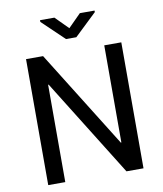

<svg xmlns="http://www.w3.org/2000/svg" viewBox="-97 -989 907 1067"><g transform="rotate(-10 356.5 -455.5)"><path d="M625.5 0H529.3L187 -549.8L184.1 -548.8V0H87.9V-710.9H184.1L526.4 -162.1L529.3 -163.1V-710.9H625.5ZM355 -838.4 426.8 -910.6H509.8V-901.9L384.3 -782.2H326.2L202.1 -900.9V-910.6H283.2Z"/></g></svg>

Font: GeogebraSans
Style: Regular
Weight: 400
Designer: Google
Version: Version 1.100140; 2013